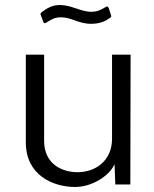

<svg xmlns="http://www.w3.org/2000/svg" viewBox="-20 -737 616 766"><path d="M416 -664C424 -668 425 -671 423 -676L414 -704C411 -712 407 -713 400 -708C383 -698 368 -690 345 -690C301 -690 266 -717 219 -717C186 -717 166 -703 146 -688C141 -683 141 -681 143 -676L152 -652C155 -643 158 -643 165 -647C181 -656 194 -668 223 -668C266 -668 292 -642 344 -642C380 -642 403 -654 416 -664ZM277 9C347 10 417 -36 437 -82L440 -1H500L501 -519H427V-182C426 -94 360 -50 289 -50C231 -50 156 -80 156 -175V-519H83V-169C83 -38 191 8 277 9Z"/></svg>

Font: United Sans Light
Style: Regular
Weight: 300
Designer: Pablo Impallari, Rodrigo Fuenzalida (Modified by Dan O. Williams)
Version: Version 1.000;PS 001.000;hotconv 1.0.88;makeotf.lib2.5.64775